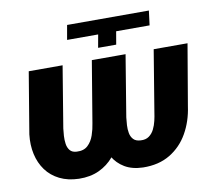

<svg xmlns="http://www.w3.org/2000/svg" viewBox="-79 -802 999 903"><g transform="rotate(-10 420.0 -350.0)"><path d="M433.6 -642.1H285.2L297.4 -711.4H688L679.2 -642.1H519.5L508.8 -580.1H422.4ZM383.3 -528.3H515.1L465.8 -235.4Q459 -186.5 441.4 -141.6Q423.8 -96.7 394.8 -62Q365.7 -27.3 324 -7.8Q282.2 11.7 227.5 10.7Q174.8 9.3 135.5 -10.3Q96.2 -29.8 71.5 -63.5Q46.9 -97.2 37.1 -141.1Q27.3 -185.1 33.2 -235.4L82 -528.3H243.7L195.3 -234.9Q193.4 -220.2 192.1 -200.4Q190.9 -180.7 193.6 -161.9Q196.3 -143.1 206.8 -130.4Q217.3 -117.7 238.8 -116.7Q272.5 -114.7 292 -133.1Q311.5 -151.4 321 -179.7Q330.6 -208 334.5 -235.4ZM678.7 -528.3H840.3L790.5 -235.8Q780.8 -166 748.8 -109.6Q716.8 -53.2 662.6 -20.5Q608.4 12.2 533.2 10.7Q481.4 9.3 446.3 -11.7Q411.1 -32.7 391.1 -67.6Q371.1 -102.5 364.7 -146Q358.4 -189.5 363.8 -235.4L412.6 -528.3H544.4L496.1 -234.9Q494.1 -218.3 492.9 -198.5Q491.7 -178.7 495.1 -160.4Q498.5 -142.1 510 -129.9Q521.5 -117.7 544.4 -116.7Q568.4 -115.2 584 -126.5Q599.6 -137.7 608.9 -156.2Q618.2 -174.8 623 -195.8Q627.9 -216.8 630.4 -235.4Z"/></g></svg>

Font: Roboto Black
Style: Italic
Weight: 900
Italic angle: -12°
Designer: Christian Robertson
Foundry: Google
Version: Version 3.0; 2020